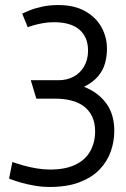

<svg xmlns="http://www.w3.org/2000/svg" viewBox="-20 -730 501 761"><path d="M102 -412 124 -339H200Q234 -339 263 -331.5Q292 -324 313 -308Q334 -292 345.5 -267.5Q357 -243 357 -209Q357 -165 337.5 -130.5Q318 -96 278.5 -77Q239 -58 178 -58Q152 -58 125.5 -62.5Q99 -67 77 -73Q55 -79 42 -83.5Q29 -88 29 -88L16 -22Q16 -22 29.5 -17Q43 -12 66 -5.5Q89 1 118 6Q147 11 177 11Q247 11 296 -8Q345 -27 375 -58.5Q405 -90 419 -129.5Q433 -169 433 -211Q433 -277 401 -320.5Q369 -364 313 -386Q349 -404 369 -428Q389 -452 396.5 -480Q404 -508 404 -536Q404 -583 382 -622.5Q360 -662 317 -686Q274 -710 211 -710Q176 -710 146.5 -703.5Q117 -697 96.5 -688.5Q76 -680 68 -676L90 -622Q94 -624 110.5 -629Q127 -634 149 -638Q171 -642 193 -642Q226 -642 251 -635Q276 -628 293.5 -613.5Q311 -599 320 -578Q329 -557 329 -529Q329 -494 313.5 -467Q298 -440 271.5 -426Q245 -412 211 -412Z"/></svg>

Font: Advent Pro Medium
Style: Regular
Weight: 500
Designer: VivaRado, Andreas Kalpakidis
Foundry: VivaRado, Andreas Kalpakidis
Version: Version 3.000